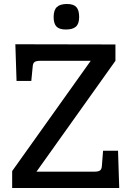

<svg xmlns="http://www.w3.org/2000/svg" viewBox="-20 -943 646 963"><path d="M578 0H41V-85L435 -638H182Q162 -638 153.5 -632Q145 -626 144 -609L137 -537H63L57 -721L559 -720V-638L163 -82H453Q473 -82 481.5 -88Q490 -94 491 -111L497 -187H572ZM249 -858Q249 -892 265 -907.5Q281 -923 316 -923Q349 -923 363 -907.5Q377 -892 377 -858Q377 -824 361 -809.5Q345 -795 310 -795Q277 -795 263 -810Q249 -825 249 -858Z"/></svg>

Font: Enriqueta Medium
Style: Regular
Weight: 500
Designer: Viviana Monsalve, Gustavo Ibarra
Foundry: 72Puntos
Version: Version 2.000